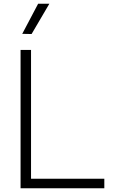

<svg xmlns="http://www.w3.org/2000/svg" viewBox="-20 -1007 650 1027"><path d="M149 -825 99 -826 184 -987H244ZM90 0V-740H146V-51H538V0Z"/></svg>

Font: Be Vietnam Pro ExtraLight
Style: Regular
Weight: 200
Designer: Lam Bao, Tony Le, Vietanh Nguyen
Foundry: Yellow Type Foundry
Version: Version 1.002; ttfautohint (v1.8.3)